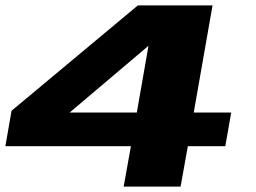

<svg xmlns="http://www.w3.org/2000/svg" viewBox="-26 -695 952 715"><path d="M434.5 0 461.5 -150.5H-6L17 -282.5L487.5 -675H765.5L695.5 -276H835L813 -150.5H673.5L646.5 0ZM233.5 -276H483.5L527 -524.5Z"/></svg>

Font: Anybody UltraExpanded Regular
Style: Bold Italic
Weight: 700
Width: 9
Italic angle: -10°
Designer: Tyler Finck
Foundry: Etcetera Type Company
Version: Version 1.010; ttfautohint (v1.8.3) -l 8 -r 50 -G 200 -x 14 